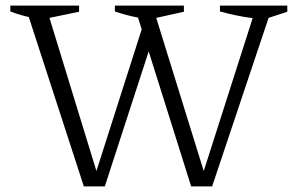

<svg xmlns="http://www.w3.org/2000/svg" viewBox="-20 -667 1064 687"><path d="M280 0 83 -606Q48 -614 17 -626V-647H263V-625L157 -603L325 -55L487 -562L474 -604Q432 -612 391 -626V-647H638V-625L539 -603L709 -55L884 -602Q854 -606 825 -612Q796 -618 767 -626V-647H1008V-625L941 -603L739 0H664L512 -483L355 0Z"/></svg>

Font: Piazzolla Light
Style: Regular
Weight: 300
Designer: Juan Pablo del Peral
Foundry: Huerta Tipografica
Version: Version 1.330